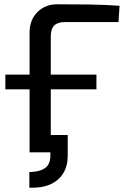

<svg xmlns="http://www.w3.org/2000/svg" viewBox="-20 -711 581 896"><path d="M117 165V92Q165 91 190 73.5Q215 56 215 17V0H118V-81H296V16Q296 63 275.5 97Q255 131 215.5 149Q176 167 117 165ZM5 -294V-363H430V-294ZM247 -691Q321 -691 396 -690Q471 -689 538 -684L533 -608H283Q249 -608 233 -592Q217 -576 217 -540V0H118V-559Q118 -618 154.5 -654.5Q191 -691 247 -691Z"/></svg>

Font: Exo 2 Medium
Style: Regular
Weight: 500
Designer: Natanael Gama
Foundry: Natanael Gama
Version: Version 2.010